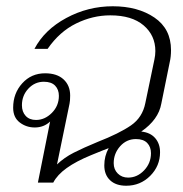

<svg xmlns="http://www.w3.org/2000/svg" viewBox="-20 -583 585 613"><path d="M526 -423Q526 -402 522 -385L495 -252Q486 -201 431 -163Q460 -160 475.5 -142Q491 -124 491 -97Q491 -53 459.5 -21.5Q428 10 383 10Q350 10 331.5 -7.5Q313 -25 313 -55Q313 -85 327 -110Q318 -107 270.5 -87.5Q223 -68 193 -46.5Q163 -25 150 0H101L140 -195Q120 -176 91 -176Q64 -176 43 -192Q22 -208 22 -239Q22 -285 51 -317Q80 -349 124 -349Q162 -349 183 -329.5Q204 -310 204 -278Q204 -261 202 -252L162 -58Q185 -80 215.5 -95.5Q246 -111 292 -130Q361 -157 398 -182.5Q435 -208 444 -254L473 -393Q476 -407 476 -420Q476 -470 438.5 -502Q401 -534 332 -534Q276 -534 223 -508Q170 -482 132 -427H90Q122 -488 191.5 -525.5Q261 -563 340 -563Q420 -563 473 -527Q526 -491 526 -423ZM168 -277Q168 -297 156 -309.5Q144 -322 120 -322Q91 -322 70.5 -300Q50 -278 50 -247Q50 -226 62 -213Q74 -200 95 -200Q123 -200 145.5 -222.5Q168 -245 168 -277ZM414 -139Q384 -139 363.5 -116Q343 -93 343 -62Q343 -42 356 -29Q369 -16 389 -16Q418 -16 440 -39Q462 -62 462 -94Q462 -114 450 -126.5Q438 -139 414 -139Z"/></svg>

Font: Taviraj ExtraLight
Style: Italic
Weight: 275
Italic angle: -12°
Designer: Katatrad Team
Foundry: CadsonDemak
Version: Version 1.001